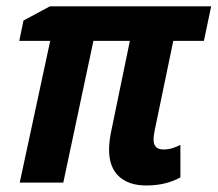

<svg xmlns="http://www.w3.org/2000/svg" viewBox="-20 -565 673 594"><path d="M432.6 8.8Q377.9 8.8 347.7 -19.5Q317.4 -47.9 317.4 -102.1Q317.4 -117.2 319.8 -134.5Q322.3 -151.9 326.2 -169.4L381.8 -438.5H269L175.8 0H41L135.3 -438.5H39.6L52.7 -501.5L134.3 -545.4H633.3L610.8 -438.5H516.1L459 -163.6Q457.5 -155.8 456.3 -148.2Q455.1 -140.6 455.1 -133.3Q455.1 -117.7 462.9 -110.1Q470.7 -102.5 485.8 -102.5Q499.5 -102.5 512.7 -106.4Q525.9 -110.4 538.1 -116.7V-16.1Q518.1 -4.9 491.5 2Q464.8 8.8 432.6 8.8Z"/></svg>

Font: Open Sans SemiCondensed
Style: Bold Italic
Weight: 700
Width: 4
Italic angle: -12°
Designer: Monotype Design Team
Foundry: Monotype Imaging Inc.
Version: Version 3.003